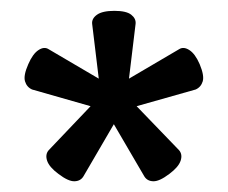

<svg xmlns="http://www.w3.org/2000/svg" viewBox="-20 -750 420 354"><path d="M217.8 -605 310.1 -659.2Q318.4 -664.6 329.1 -657.7Q339.8 -650.9 348.1 -631.8Q356.9 -610.8 353.8 -600.1Q350.6 -589.4 340.8 -585L231.9 -554.2L310.1 -473.1Q316.9 -465.3 313 -453.6Q309.1 -441.9 292 -429.2Q273.9 -415.5 262.7 -415.8Q251.5 -416 246.1 -424.8L189.9 -521L133.8 -424.8Q128.4 -416 117.2 -415.8Q106 -415.5 87.9 -429.2Q70.8 -441.9 66.9 -453.6Q63 -465.3 69.8 -473.1L147 -554.2L39.1 -585Q29.3 -589.4 26.1 -600.1Q22.9 -610.8 32.2 -631.8Q40.5 -650.9 51 -657.7Q61.5 -664.6 69.8 -659.2L162.1 -605L149.9 -706.1Q148.9 -715.8 158.9 -722.9Q168.9 -730 190.9 -730Q212.9 -730 221.9 -722.9Q231 -715.8 230 -706.1Z"/></svg>

Font: Berkshire Swash
Style: Regular
Weight: 700
Designer: Astigmatic (AOETI)
Foundry: Astigmatic (AOETI)
Version: Version 1.000